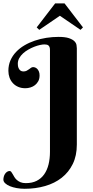

<svg xmlns="http://www.w3.org/2000/svg" viewBox="-50 -950 552 1145"><path d="M408.2 -87.9Q408.2 -21.5 384 27.8Q359.9 77.1 317.9 110.1Q275.9 143.1 219 159.4Q162.1 175.8 97.2 175.8Q72.3 175.8 49.3 171.6Q26.4 167.5 8.8 160.2Q-8.8 152.8 -19.3 142.8Q-29.8 132.8 -29.8 121.1Q-29.8 112.3 -27.3 103.3Q-24.9 94.2 -20 86.9Q-15.1 79.6 -8.1 74.7Q-1 69.8 7.8 69.8Q13.2 69.8 17.3 75.2Q21.5 80.6 25.9 88.6Q30.3 96.7 35.9 106Q41.5 115.2 50.5 123.3Q59.6 131.3 72.3 136.7Q85 142.1 104 142.1Q141.6 142.1 168.7 128.4Q195.8 114.7 213.4 89.8Q231 64.9 239.5 30.5Q248 -3.9 248 -44.9V-651.9Q248 -662.6 245.6 -668.9Q243.2 -675.3 238.8 -679Q234.4 -682.6 228.3 -683.8Q222.2 -685.1 214.8 -685.1Q204.1 -685.1 188.2 -681.6Q172.4 -678.2 154.8 -671.4Q137.2 -664.6 119.4 -654.5Q101.6 -644.5 87.6 -631.8Q73.7 -619.1 64.9 -603.5Q56.2 -587.9 56.2 -569.8Q56.2 -554.2 60.3 -544.9Q64.5 -535.6 69.8 -531Q75.2 -526.4 80.8 -525.1Q86.4 -523.9 88.9 -523.9Q101.1 -523.9 108.9 -528.1Q116.7 -532.2 123 -536.9Q129.4 -541.5 135 -545.7Q140.6 -549.8 147.9 -549.8Q153.8 -549.8 160.4 -547.1Q167 -544.4 172.6 -538.6Q178.2 -532.7 182.1 -523.2Q186 -513.7 186 -500Q186 -480.5 178.5 -466.3Q170.9 -452.1 158.9 -442.6Q147 -433.1 131.6 -428.5Q116.2 -423.8 101.1 -423.8Q77.6 -423.8 58.8 -431.9Q40 -439.9 26.9 -454.1Q13.7 -468.3 6.8 -487.3Q0 -506.3 0 -527.8Q0 -561.5 12.2 -589.6Q24.4 -617.7 45.7 -640.1Q66.9 -662.6 95.5 -679.4Q124 -696.3 157.2 -707.5Q190.4 -718.8 226.6 -724.4Q262.7 -730 298.8 -730Q338.9 -730 361.1 -722.4Q383.3 -714.8 393.8 -704.1Q404.3 -693.4 406.2 -681.6Q408.2 -669.9 408.2 -662.1V-87.9ZM335 -929.7 444.8 -786.6 430.2 -772 307.1 -856 184.1 -772 168.9 -786.6 278.8 -929.7Z"/></svg>

Font: Berkshire Swash
Style: Regular
Weight: 400
Designer: Astigmatic (AOETI)
Foundry: Astigmatic (AOETI)
Version: Version 1.001